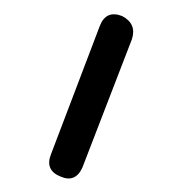

<svg xmlns="http://www.w3.org/2000/svg" viewBox="-20 -117 260 275"><path d="M155 -94Q176 -83 169 -61L98 123Q88 145 67 136Q44 127 53 104L123 -80Q132 -103 155 -94Z"/></svg>

Font: Jura
Style: Regular
Weight: 400
Designer: Daniel Johnson, Alexei Vanyashin
Foundry: Daniel Johnson
Version: Version 5.103